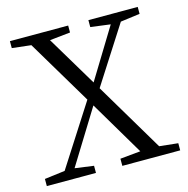

<svg xmlns="http://www.w3.org/2000/svg" viewBox="-105 -813 896 914"><g transform="rotate(-15 343.0 -356.0)"><path d="M14.6 0V-35.2L115.2 -47.9L307.6 -347.7L117.2 -667L23.4 -677.7V-711.9H310.5V-677.7L209 -667L357.4 -418.9L507.8 -665L410.2 -677.7V-711.9H653.3V-677.7L557.6 -665L377.9 -384.8L580.1 -44.9L671.9 -35.2V0H386.7V-35.2L487.3 -44.9L328.1 -313.5L164.1 -47.9L256.8 -35.2V0Z"/></g></svg>

Font: Bpmf GenYo Min R
Style: R
Weight: 400
Foundry: But Ko
Version: Version 1.320